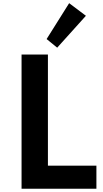

<svg xmlns="http://www.w3.org/2000/svg" viewBox="-20 -1160 632 1180"><path d="M112.5 0V-825H274.5V-142H572.5V0ZM331.5 -867 266.5 -920 405 -1140.5 508 -1063Z"/></svg>

Font: Spartan Thin
Style: Bold
Weight: 700
Version: Version 1.004